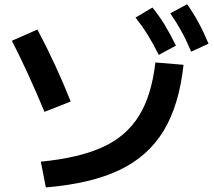

<svg xmlns="http://www.w3.org/2000/svg" viewBox="-20 -838 978 877"><path d="M689.8 -552.7 818.3 -542Q798.3 -357.3 727.1 -240.2Q655.8 -123.1 525.1 -61Q394.4 1 189.4 18.1L166.5 -99.5Q341.2 -116.7 448.8 -165.9Q556.4 -215 614.4 -308.3Q672.3 -401.5 689.8 -552.7ZM34.2 -651.8 150.9 -703.1Q191.9 -626.5 230.9 -542Q269.9 -457.5 303.1 -374.3L183.2 -327.1Q105.7 -513.3 34.2 -651.8ZM599.1 -757.7 676.2 -803.5Q707 -766 732.5 -724.1Q757.9 -682.1 783.6 -629.6L705.2 -587.1Q680.3 -637.7 655.2 -678Q630.2 -718.3 599.1 -757.7ZM757.8 -777.2 834.8 -818.4Q863.7 -777.8 886.9 -734.7Q910.2 -691.7 932.6 -638.4L853.2 -602Q831.8 -653 809.1 -694.4Q786.4 -735.8 757.8 -777.2Z"/></svg>

Font: WEMIX Pretendard Variable
Style: Regular
Weight: 400
Designer: Base glyphs from Inter by Rasmus Andersson; Hangeul glyphs from Noto Sans CJK(Source Han Sans) by Jang Soo-young and Kan
Foundry: Kil Hyung-jin
Version: Version 1.000;Glyphs 3.2 (3208)